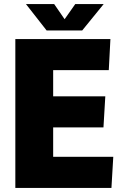

<svg xmlns="http://www.w3.org/2000/svg" viewBox="-20 -919 607 939"><path d="M55 -728H520L512 -576H240V-448H495L486 -296H240V-152H534L525 0H55ZM208 -770 107 -899H245L296 -825L348 -899H487L382 -770Z"/></svg>

Font: Murecho ExtraBold
Style: Regular
Weight: 800
Designer: Neil Summerour
Foundry: Positype
Version: Version 1.010; ttfautohint (v1.8.3)